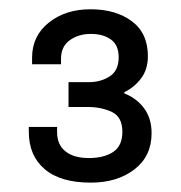

<svg xmlns="http://www.w3.org/2000/svg" viewBox="-20 -818 386 410"><path d="M173.9 -428Q109 -428 75.3 -456.9Q41.5 -485.7 41.5 -536.7V-547H101.9V-536.1Q101.9 -509 119.8 -494.8Q137.7 -480.5 169.6 -480.5Q202.2 -480.5 221.8 -493.6Q241.3 -506.6 241.3 -536.6Q241.3 -568.3 218.9 -578.9Q196.4 -589.5 167.9 -589.5H126.3V-642.6H169.9Q195.4 -642.6 214.4 -655Q233.4 -667.3 233.4 -695.8Q233.4 -722.1 216.6 -733.9Q199.8 -745.6 174.2 -745.6Q147.8 -745.6 129.1 -732.2Q110.3 -718.7 110.3 -692.6V-680.8H48.5V-694.8Q48.5 -741.3 84.2 -769.7Q119.9 -798.2 173.2 -798.2Q227.3 -798.2 261.6 -772.6Q295.8 -747.1 295.8 -698Q295.8 -670 281.5 -650.9Q267.2 -631.7 245.5 -621.1V-618.5Q272.2 -608 287.9 -586.5Q303.7 -565 303.7 -533.5Q303.7 -484.5 267 -456.2Q230.3 -428 173.9 -428Z"/></svg>

Font: Archivo Variable SemiBold
Style: Regular
Weight: 600
Designer: Hector Gatti
Foundry: Omnibus-Type
Version: Version 2.001